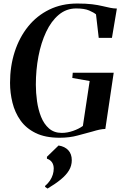

<svg xmlns="http://www.w3.org/2000/svg" viewBox="-20 -772 706 1090"><path d="M318.5 10Q237 10 182.5 -16.8Q128 -43.5 96.2 -88.5Q64.5 -133.5 50.8 -189Q37 -244.5 37 -301.5Q37 -395.5 63.2 -477.2Q89.5 -559 139 -620.8Q188.5 -682.5 259.2 -717.2Q330 -752 419 -752Q468.5 -752 502.8 -747.8Q537 -743.5 561.5 -737.5Q586 -731.5 606.5 -727.5Q615 -726 623.8 -724.8Q632.5 -723.5 643.5 -723.5L615.5 -557H540.5L525 -690.5Q512.5 -701 486 -712.5Q459.5 -724 412.5 -724Q356.5 -724 313.8 -688.2Q271 -652.5 242 -591Q213 -529.5 198.2 -452Q183.5 -374.5 183.5 -291Q183.5 -245.5 190.2 -197.5Q197 -149.5 213.2 -108.8Q229.5 -68 258.2 -42.8Q287 -17.5 331 -17.5Q362 -17.5 395 -29Q428 -40.5 450.5 -57L489 -312L390.5 -329.5L393 -359H625.5L578 -40Q561.5 -39.5 544 -35.8Q526.5 -32 503.5 -25Q467.5 -15.5 421.2 -2.8Q375 10 318.5 10ZM236 289V283.5Q253 269 263.8 252.8Q274.5 236.5 279.8 219.2Q285 202 285 185Q285 163.5 274.8 149Q264.5 134.5 246.5 129V118L312.5 54Q348 59.5 367.8 81Q387.5 102.5 387.5 137.5Q387.5 168.5 371.8 195Q356 221.5 325.2 246.8Q294.5 272 250 298.5Z"/></svg>

Font: Merriweather 144pt SemiBold
Style: Italic
Weight: 600
Italic angle: -7.8°
Version: Version 2.101